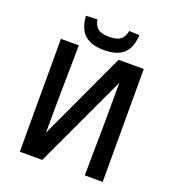

<svg xmlns="http://www.w3.org/2000/svg" viewBox="-155 -997 1012 1117"><g transform="rotate(20 351.5 -439.0)"><path d="M95 0V-699H206L201 -350L200 -157L452 -699H608V0H497L501 -317L502 -575L234 0ZM353 -723Q273 -723 232 -759Q191 -795 186 -875L256 -878Q262 -841 284 -823.5Q306 -806 353 -806Q403 -806 424.5 -823.5Q446 -841 453 -878L517 -875Q511 -792 470.5 -757.5Q430 -723 353 -723Z"/></g></svg>

Font: Ruda
Style: Bold
Weight: 700
Designer: Mariela Monsalve and Angelina Sanchez
Foundry: Mariela Monsalve and Angelina Sanchez
Version: Version 2.000